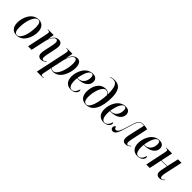

<svg xmlns="http://www.w3.org/2000/svg" viewBox="273 -2241 3951 3951"><g transform="rotate(45 2249.0 -265.0)"><path d="M206 10C392 10 475 -201 475 -345C475 -487 400 -546 307 -546C118 -546 34 -339 34 -191C34 -55 103 10 206 10ZM209 0C161 0 133 -40 133 -151C133 -319 195 -536 301 -536C351 -536 375 -490 375 -382C375 -220 320 0 209 0Z M916 10C968 10 1001 -14 1030 -49L1024 -57C1003 -34 982 -16 959 -16C936 -16 924 -34 924 -68C924 -100 931 -137 939 -177L969 -320C978 -360 987 -405 987 -439C987 -495 962 -545 890 -545C819 -545 769 -505 723 -400H721L746 -536H579L577 -526H589C624 -526 637 -516 637 -490C637 -479 634 -461 630 -442L537 0H639L708 -322C725 -404 781 -516 843 -516C881 -516 886 -477 886 -449C886 -413 873 -358 868 -333L841 -207C830 -156 824 -117 824 -86C824 -27 857 10 916 10Z M1178 -437 1033 240H1222L1224 230H1204C1166 230 1148 225 1148 197C1148 187 1151 172 1154 156L1179 38C1182 18 1185 4 1189 -17C1214 1 1235 10 1272 10C1457 10 1545 -224 1545 -377C1545 -491 1504 -546 1433 -546C1351 -546 1302 -480 1266 -391H1263L1291 -536H1121L1119 -526H1135C1172 -526 1186 -519 1186 -490C1186 -481 1183 -462 1178 -437ZM1259 -2C1227 -2 1204 -16 1192 -29L1257 -327C1274 -406 1329 -516 1389 -516C1428 -516 1445 -478 1445 -401C1445 -245 1374 -2 1259 -2Z M1786 10C1887 10 1939 -54 1939 -100C1939 -121 1933 -129 1924 -132C1902 -57 1863 -1 1801 -1C1743 -1 1710 -60 1710 -181C1710 -200 1712 -236 1714 -248H1750C1895 -248 2006 -322 2006 -433C2006 -504 1961 -546 1883 -546C1693 -546 1606 -339 1606 -193C1606 -56 1679 10 1786 10ZM1738 -258H1715C1740 -417 1794 -534 1860 -534C1893 -534 1908 -511 1908 -455C1908 -347 1842 -258 1738 -258Z M2227 10C2424 10 2504 -207 2504 -468C2504 -680 2432 -770 2294 -770C2243 -770 2202 -757 2181 -746L2183 -737C2204 -747 2231 -756 2263 -756C2366 -756 2398 -655 2396 -454C2378 -491 2340 -513 2290 -513C2117 -513 2046 -343 2046 -194C2046 -71 2104 10 2227 10ZM2229 0C2179 0 2147 -41 2147 -144C2147 -304 2215 -498 2306 -498C2346 -498 2377 -476 2395 -434C2387 -245 2332 0 2229 0Z M2741 10C2842 10 2894 -54 2894 -100C2894 -121 2888 -129 2879 -132C2857 -57 2818 -1 2756 -1C2698 -1 2665 -60 2665 -181C2665 -200 2667 -236 2669 -248H2705C2850 -248 2961 -322 2961 -433C2961 -504 2916 -546 2838 -546C2648 -546 2561 -339 2561 -193C2561 -56 2634 10 2741 10ZM2693 -258H2670C2695 -417 2749 -534 2815 -534C2848 -534 2863 -511 2863 -455C2863 -347 2797 -258 2693 -258Z M3377 10C3430 10 3466 -16 3495 -49L3489 -55C3459 -25 3443 -14 3422 -14C3398 -14 3388 -32 3388 -68C3388 -99 3396 -142 3405 -181L3478 -525C3438 -535 3390 -543 3347 -543C3242 -543 3219 -496 3157 -280C3106 -103 3073 -59 3028 -59C2998 -59 2989 -85 2989 -110C2969 -110 2943 -91 2943 -54C2943 -21 2964 7 3006 7C3072 7 3105 -54 3165 -268C3228 -493 3253 -533 3340 -533C3354 -533 3365 -532 3379 -528L3307 -210C3295 -158 3288 -119 3288 -84C3288 -26 3316 10 3377 10Z M3725 10C3826 10 3878 -54 3878 -100C3878 -121 3872 -129 3863 -132C3841 -57 3802 -1 3740 -1C3682 -1 3649 -60 3649 -181C3649 -200 3651 -236 3653 -248H3689C3834 -248 3945 -322 3945 -433C3945 -504 3900 -546 3822 -546C3632 -546 3545 -339 3545 -193C3545 -56 3618 10 3725 10ZM3677 -258H3654C3679 -417 3733 -534 3799 -534C3832 -534 3847 -511 3847 -455C3847 -347 3781 -258 3677 -258Z M4363 10C4423 10 4453 -18 4479 -47L4473 -54C4450 -30 4431 -13 4408 -13C4380 -13 4371 -35 4371 -71C4371 -101 4377 -132 4388 -183L4465 -536H4363L4306 -283H4138L4192 -536H4019L4017 -526H4026C4063 -526 4077 -517 4077 -492C4077 -481 4073 -463 4069 -442L3976 0H4078L4136 -273H4304L4285 -183C4276 -144 4270 -111 4270 -81C4270 -32 4293 10 4363 10Z"/></g></svg>

Font: Noto Serif Display Condensed Medium
Style: Italic
Weight: 500
Width: 3
Italic angle: -12°
Designer: Monotype Design Team
Foundry: Monotype Imaging Inc.
Version: Version 2.009